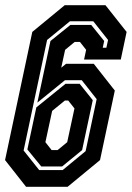

<svg xmlns="http://www.w3.org/2000/svg" viewBox="-42 -720 508 740"><path d="M58.5 0 -22.5 -103 82.5 -597 207.5 -700H364.5L446 -597L423.5 -490.5H282L290 -528L266 -558.5H246L209 -528L194 -459L212.5 -474H319.5L400.5 -371L343.5 -103L218.5 0ZM109 -64.5H199.5L288 -137.5L330.5 -338L273 -411H208.5L102 -324.5L152.5 -562L229.5 -624H309.5L359.5 -562L354 -536H368L374.5 -566L317.5 -638H227.5L139.5 -566L49 -140ZM117 -78.5 63.5 -144 98 -306 210.5 -397H265L315.5 -334L274.5 -141.5L197.5 -78.5ZM157 -141.5H180L217 -172L245 -302L221 -332.5H208L159 -292.5L133 -172Z"/></svg>

Font: Tourney Condensed Regular
Style: Bold Italic
Weight: 700
Width: 3
Italic angle: -12°
Designer: Tyler Finck
Foundry: Etcetera Type Co
Version: Version 1.010; ttfautohint (v1.8.3)